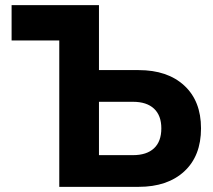

<svg xmlns="http://www.w3.org/2000/svg" viewBox="-20 -725 825 745"><path d="M320 0V-123H496Q549 -123 577.5 -149.5Q606 -176 606 -227Q606 -277 577.5 -303.5Q549 -330 496 -330H320V-453H518Q630 -453 695 -393Q760 -333 760 -227Q760 -120 695 -60Q630 0 518 0ZM210 0V-705H364V0ZM25 -568V-705H363V-568Z"/></svg>

Font: TikTok Sans 24pt
Style: Bold
Weight: 700
Version: Version 4.000